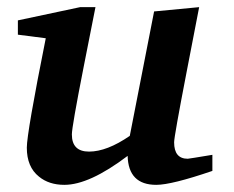

<svg xmlns="http://www.w3.org/2000/svg" viewBox="-20 -507 655 537"><path d="M574 -29Q460 10 417 10Q339 10 337 -71Q230 10 160 10Q117 10 89 -13Q55 -40 55 -94Q55 -135 108 -400L30 -410V-450L204 -487H247Q230 -403 214 -320Q181 -152 181 -131Q181 -83 229 -83Q279 -83 343 -127L411 -475L537 -487Q519 -396 502 -306Q467 -125 467 -109Q467 -63 505 -63Q508 -63 574 -74Z"/></svg>

Font: Apparatus SIL
Style: Bold Italic
Weight: 700
Italic angle: -11°
Version: Version 1.0